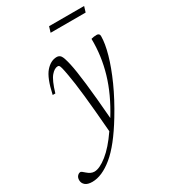

<svg xmlns="http://www.w3.org/2000/svg" viewBox="-292 -705 939 1068"><g transform="rotate(-30 177.5 -171.0)"><path d="M44.5 -264H27.5Q48.5 -362 81 -399Q113.5 -436 152 -436Q168 -436 177.5 -423.5Q187 -411 198 -362.5Q219 -269.5 241 7Q310 -104 341.2 -210.5Q372.5 -317 370.5 -426.5Q388 -431.5 405.5 -431.5Q424.5 -431.5 424.5 -413Q424.5 -367 405.8 -300Q387 -233 350.8 -152Q314.5 -71 261 17Q181 149 110.5 207Q40 265 -22 265Q-52.5 265 -67.2 252.2Q-82 239.5 -82 220Q-82 203.5 -73 193.8Q-64 184 -53 184Q-47.5 184 -28.5 201.5Q-18.5 210.5 -7.2 216Q4 221.5 16.5 221.5Q49.5 221.5 98.5 182.8Q147.5 144 199.5 68Q188 -76 177.8 -170.5Q167.5 -265 158 -315Q152 -349.5 148 -365Q144 -380.5 140.5 -384.5Q137 -388.5 131.5 -388.5Q110 -388.5 88 -362.5Q66 -336.5 44.5 -264ZM190.5 -569.5 201.5 -605.5H426.5L415.5 -569.5Z"/></g></svg>

Font: Newsreader Text Light
Style: Italic
Weight: 300
Italic angle: -17°
Designer: Hugues Gentile
Foundry: Production Type
Version: Version 1.001